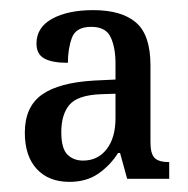

<svg xmlns="http://www.w3.org/2000/svg" viewBox="-20 -739 372 379"><path d="M117 -380Q76 -380 52.5 -405.5Q29 -431 29 -477Q29 -528 62.5 -552Q96 -576 166 -580L208 -582V-614Q208 -645 198.5 -665.5Q189 -686 160 -686Q130 -686 122 -664.5Q114 -643 114 -615Q83 -615 67.5 -623.5Q52 -632 52 -653Q52 -685 83 -702Q114 -719 164 -719Q220 -719 248.5 -694.5Q277 -670 277 -610V-458Q277 -436 285 -427.5Q293 -419 314 -419V-386H231L217 -437H213Q198 -413 174.5 -396.5Q151 -380 117 -380ZM144 -422Q173 -422 190.5 -444.5Q208 -467 208 -506V-554L178 -553Q133 -551 117 -532Q101 -513 101 -478Q101 -446 113 -434Q125 -422 144 -422Z"/></svg>

Font: Noto Serif Georgian Condensed
Style: Regular
Weight: 400
Width: 3
Designer: Monotype Design Team, Akaki Razmadze
Foundry: Google LLC
Version: Version 2.003; ttfautohint (v1.8.4.7-5d5b)